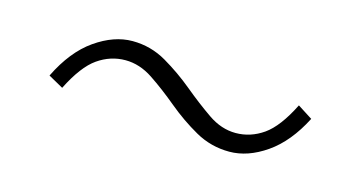

<svg xmlns="http://www.w3.org/2000/svg" viewBox="-33 -520 587 312"><g transform="rotate(15 260.5 -363.5)"><path d="M360 -297Q329 -297 302.5 -312Q276 -327 252 -347Q228 -367 205.5 -382Q183 -397 159 -397Q134 -397 112.5 -382Q91 -367 71 -327L46 -341Q68 -386 99.5 -408Q131 -430 162 -430Q193 -430 219.5 -414.5Q246 -399 269.5 -379.5Q293 -360 315.5 -344.5Q338 -329 362 -329Q387 -329 408.5 -344Q430 -359 450 -399L475 -383Q453 -340 422 -318.5Q391 -297 360 -297Z"/></g></svg>

Font: Noto Sans SC Thin
Style: Regular
Weight: 100
Designer: Ryoko NISHIZUKA 西塚涼子 (kana, bopomofo & ideographs); Paul D. Hunt (Latin, Greek & Cyrillic); Sandoll Communications 산돌커뮤니
Foundry: Adobe
Version: Version 2.004-H2;hotconv 1.0.118;makeotfexe 2.5.65603